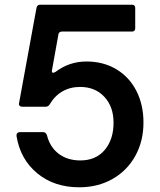

<svg xmlns="http://www.w3.org/2000/svg" viewBox="-20 -783 680 815"><path d="M50 -206V-208Q50 -215 54 -218.5Q58 -222 64 -222H164Q174 -222 179 -210Q192 -158 229.5 -130Q267 -102 321 -102Q387 -102 424.5 -146.5Q462 -191 462 -262Q462 -330 423 -372Q384 -414 320 -414Q278 -414 245 -395Q212 -376 191 -340Q185 -330 174 -330H74Q67 -330 63 -334.5Q59 -339 61 -346L135 -750Q138 -763 150 -763H540Q554 -763 554 -749V-663Q554 -649 540 -649H243Q230 -649 228 -637L201 -487L200 -482Q200 -474 206 -474Q208 -474 216 -478Q274 -522 347 -522Q418 -522 473 -489.5Q528 -457 558.5 -398Q589 -339 589 -263Q589 -184 554.5 -121.5Q520 -59 458 -23.5Q396 12 316 12Q210 12 138 -47.5Q66 -107 50 -206Z"/></svg>

Font: Open Sauce Two SemiBold
Style: Regular
Weight: 600
Designer: Alfredo Marco Pradil
Foundry: Creative Sauce Fz LLC
Version: Version 1.477